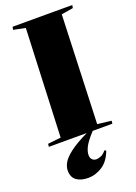

<svg xmlns="http://www.w3.org/2000/svg" viewBox="-180 -800 791 1119"><g transform="rotate(-20 215.5 -240.5)"><path d="M10 0 12 -18 93 -27 121 -697 47 -712 51 -730H421L418 -712L345 -700L320 -28L406 -18L404 0H282Q238 48 224.5 75.5Q211 103 211 124Q211 144 221.5 153.5Q232 163 246 163Q260 163 276 156Q292 149 307 130L317 135Q294 196 252 222.5Q210 249 166 249Q120 249 93 229.5Q66 210 66 168Q66 146 79.5 121Q93 96 132 66Q171 36 245 0Z"/></g></svg>

Font: Literata 72pt Black
Style: Italic
Weight: 900
Italic angle: -2°
Designer: Latin by Veronika Burian and Jose Scaglione. Greek by Irene Vlachou. Cyrillic by Vera Evstafieva
Foundry: TypeTogether
Version: Version 3.002